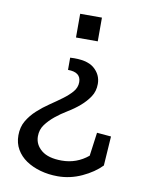

<svg xmlns="http://www.w3.org/2000/svg" viewBox="-77 -502 594 773"><g transform="rotate(10 220.0 -116.0)"><path d="M396 19 388 139Q358 170 310.5 192Q263 214 212 214Q174 214 140.5 204.5Q107 195 82 178Q57 161 42.5 136Q28 111 28 79Q28 45 43 19.5Q58 -6 81 -27Q104 -48 130 -65.5Q156 -83 179 -100Q202 -117 217 -134.5Q232 -152 232 -174Q232 -215 179 -215V-265Q247 -269 277 -243.5Q307 -218 307 -180Q307 -150 292 -127.5Q277 -105 255 -86Q233 -67 206.5 -51Q180 -35 158 -17Q136 1 121 21.5Q106 42 106 69Q106 103 134 126Q162 149 217 149Q278 149 325 110L338 14ZM277 -349H188V-446H277Z"/></g></svg>

Font: Zilla Slab Regular
Style: Regular
Weight: 400
Designer: Typotheque.com
Foundry: Typotheque type foundry
Version: Version 1.0; 2017